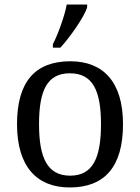

<svg xmlns="http://www.w3.org/2000/svg" viewBox="-20 -816 617 846"><path d="M213 -606H246C288 -651 354 -746 364 -784V-796H274C265 -745 235 -664 213 -621ZM287 10C441 10 522 -81 522 -269C522 -456 434 -546 290 -546C135 -546 55 -456 55 -269C55 -81 143 10 287 10ZM289 -42C189 -42 152 -120 152 -269C152 -418 188 -493 288 -493C388 -493 425 -418 425 -269C425 -120 389 -42 289 -42Z"/></svg>

Font: Noto Serif Thai
Style: Regular
Weight: 400
Designer: Monotype Design Team
Foundry: Monotype Imaging Inc.
Version: Version 1.901